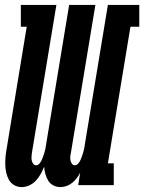

<svg xmlns="http://www.w3.org/2000/svg" viewBox="-20 -755 588 783"><path d="M68 8Q52 8 38 0Q24 -8 16.5 -21.5Q9 -35 5.5 -50.5Q2 -66 1.5 -82Q1 -98 2.5 -115Q4 -132 7 -148L89 -646H65V-735H210L110 -131Q109 -123 108.5 -115.5Q108 -108 109.5 -100.5Q111 -93 115.5 -87Q120 -81 127 -81Q135 -81 141 -88Q147 -95 150.5 -103Q154 -111 156.5 -118.5Q159 -126 161.5 -134Q164 -142 165.5 -150Q167 -158 168 -166L262 -735H369L269 -131Q267 -123 266.5 -115.5Q266 -108 267.5 -100.5Q269 -93 273.5 -87Q278 -81 285 -81Q293 -81 299 -88Q305 -95 308.5 -103Q312 -111 314.5 -118.5Q317 -126 319.5 -134Q322 -142 323.5 -150Q325 -158 326 -166L420 -735H548V-646H512L420 -89H444V0H299L307 -51Q301 -39 293 -28.5Q285 -18 274.5 -9.5Q264 -1 251.5 3.5Q239 8 226 8Q211 8 197.5 1Q184 -6 176.5 -18.5Q169 -31 165 -45.5Q161 -60 160 -75Q154 -60 146 -45.5Q138 -31 126.5 -18.5Q115 -6 99.5 1Q84 8 68 8Z"/></svg>

Font: Iosevka Slab Extrabold Oblique
Style: Regular
Weight: 800
Italic angle: -9°
Monospace: yes
Designer: Belleve Invis
Foundry: Belleve Invis
Version: Version 11.1.1; ttfautohint (v1.8.3)